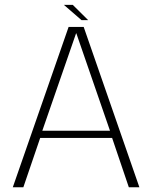

<svg xmlns="http://www.w3.org/2000/svg" viewBox="-20 -790 644 810"><path d="M34 0H78.5L149.5 -208H453L523.5 0H568L333 -676.5H269.5ZM158.5 -238.5 301 -649.5H302L444 -238.5ZM324 -705H352L287 -769.5H249.5Z"/></svg>

Font: Anybody UltraCondensed Thin ExtraLight
Style: Regular
Weight: 250
Version: Version 1.111